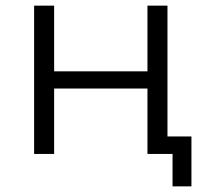

<svg xmlns="http://www.w3.org/2000/svg" viewBox="-20 -546 734 681"><path d="M101 -526H172V-293H503V-526H574V0H503V-232H172V0H101ZM659 -62V115H592V0H503V-62Z"/></svg>

Font: APTA Sans Regular
Style: Regular
Weight: 400
Version: Version 7.200